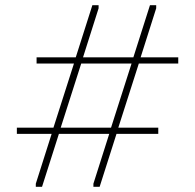

<svg xmlns="http://www.w3.org/2000/svg" viewBox="-20 -720 752 740"><path d="M336 -700H360V-688L300 -499H494L558 -700H582V-688L522 -499H667V-475H515L436 -228H590V-204H429L364 0H340V-12L401 -204H207L142 0H118V-12L179 -204H45V-228H186L265 -475H121V-499H272ZM293 -475 214 -228H408L487 -475Z"/></svg>

Font: Phudu Light Light
Style: Regular
Weight: 300
Version: Version 1.005;gftools[0.9.23]